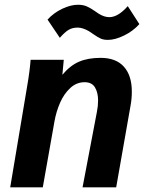

<svg xmlns="http://www.w3.org/2000/svg" viewBox="-20 -808 640 828"><path d="M112 -550H255L249 -485.5Q282.5 -525.5 321 -542Q359.5 -558.5 414 -558.5Q480 -558.5 514.2 -520.5Q548.5 -482.5 548.5 -413Q548.5 -382 543 -352.5L481 0H336L398 -326Q403 -351 403 -374.5Q403 -409 389.5 -431.2Q376 -453.5 345 -453.5Q310 -453.5 283 -428.5Q256 -403.5 239.2 -365.2Q222.5 -327 215 -285L164.5 0H24L97 -435.5Q108.5 -502 112 -550ZM383.5 -660Q367.5 -671.5 363.5 -673.5Q336.5 -689 315 -689Q292 -689 275.8 -679.2Q259.5 -669.5 238 -645L185 -723.5Q212 -753 248.5 -770.2Q285 -787.5 316.5 -787.5Q338.5 -787.5 354.8 -780.2Q371 -773 391 -759Q404 -750 405.5 -749Q429.5 -734 451.5 -734Q489 -734 531 -781.5L581 -704Q553.5 -673.5 515 -654.8Q476.5 -636 445.5 -636Q426.5 -636 414 -641.8Q401.5 -647.5 383.5 -660Z"/></svg>

Font: JuliaMono ExtraBoldItalic
Style: Regular
Weight: 800
Italic angle: -9°
Monospace: yes
Designer: cormullion
Foundry: corm
Version: Version 0.049; ttfautohint (v1.8.4)